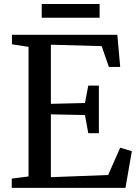

<svg xmlns="http://www.w3.org/2000/svg" viewBox="-20 -912 670 932"><path d="M118.5 -55.5V-684.5L38 -697V-743H549.5L563.5 -587H508.5L473.5 -688L227 -695V-408L392.5 -412L408.5 -496.5H460V-265.5H408.5L392.5 -353.5L227 -357V-52L505 -62.5L563.5 -195L620 -178L589 0H37V-45ZM463.5 -892.5V-826H182.5V-892.5Z"/></svg>

Font: Merriweather 36pt
Style: Regular
Weight: 400
Designer: Eben Sorkin
Foundry: Eben Sorkin
Version: Version 2.100